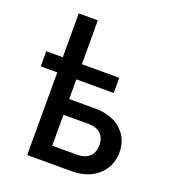

<svg xmlns="http://www.w3.org/2000/svg" viewBox="-132 -819 818 917"><g transform="rotate(20 277.0 -360.0)"><path d="M111 0V-420H27V-497H111V-720H208V-497H398V-420H208V-320H339Q422 -320 471.5 -276.5Q521 -233 521 -162Q521 -115 497.5 -78Q474 -41 433 -20.5Q392 0 339 0ZM334 -240H208V-83H334Q375 -83 397 -104Q419 -125 419 -162Q419 -199 397 -219.5Q375 -240 334 -240Z"/></g></svg>

Font: Wix Madefor Text Medium
Style: Regular
Weight: 500
Designer: Dalton Maag Ltd
Foundry: Dalton Maag Ltd
Version: Version 3.100